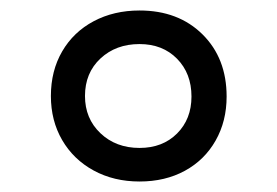

<svg xmlns="http://www.w3.org/2000/svg" viewBox="-20 -528 528 366"><path d="M246 -508Q320 -508 366 -462.5Q412 -417 412 -344Q412 -297 391 -260Q370 -223 332.5 -202.5Q295 -182 246 -182Q197 -182 158.5 -203Q120 -224 98.5 -261Q77 -298 77 -345Q77 -393 98.5 -430Q120 -467 158.5 -487.5Q197 -508 246 -508ZM246 -444Q201 -444 171.5 -416.5Q142 -389 142 -345Q142 -302 171.5 -274Q201 -246 246 -246Q290 -246 317.5 -273.5Q345 -301 345 -344Q345 -388 317.5 -416Q290 -444 246 -444Z"/></svg>

Font: Poppins Medium
Style: Regular
Weight: 500
Designer: Ninad Kale (Devanagari), Jonny Pinhorn (Latin)
Version: Version 5.002